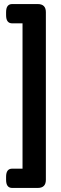

<svg xmlns="http://www.w3.org/2000/svg" viewBox="-20 -788 302 946"><path d="M166 -768Q206 -768 206 -728V98Q206 138 166 138H40Q10 138 10 98V83Q10 43 40 43H91V-673H40Q10 -673 10 -713V-728Q10 -768 40 -768Z"/></svg>

Font: Asap Semi Condensed
Style: Bold
Weight: 700
Width: 4
Designer: Pablo Cosgaya
Foundry: Omnibus-Type
Version: Version 3.001; ttfautohint (v1.8.4.7-5d5b)